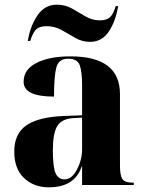

<svg xmlns="http://www.w3.org/2000/svg" viewBox="-20 -791 619 821"><path d="M188 10Q300 10 329 -79H331V0H552V-10H547Q513 -10 503 -26Q493 -42 493 -83V-389Q493 -550 281 -550Q191 -550 136 -522Q81 -494 81 -441Q81 -378 211 -378Q211 -466 221 -503Q231 -540 271 -540Q311 -540 321 -512Q331 -484 331 -428V-298L253 -295Q146 -291 93.5 -255.5Q41 -220 41 -143Q41 -69 83 -29.5Q125 10 188 10ZM256 -24Q230 -24 218 -49.5Q206 -75 206 -149Q206 -220 224.5 -251.5Q243 -283 294 -286L331 -288V-152Q331 -108 309 -66Q287 -24 256 -24ZM365 -612Q416 -612 445.5 -656.5Q475 -701 485 -765H475Q464 -730 450 -717Q436 -704 407 -704Q374 -704 345.5 -721Q317 -738 288 -754.5Q259 -771 223 -771Q171 -771 140 -725Q109 -679 99 -616H109Q120 -650 134 -664.5Q148 -679 179 -679Q214 -679 243.5 -662.5Q273 -646 302 -629Q331 -612 365 -612Z"/></svg>

Font: Noto Serif Display SemiCondensed Extra
Style: Regular
Weight: 800
Width: 4
Designer: Monotype Design Team
Foundry: Monotype Imaging Inc.
Version: Version 1.900